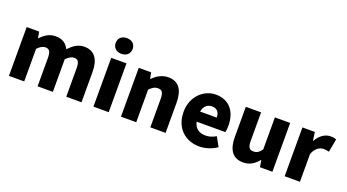

<svg xmlns="http://www.w3.org/2000/svg" viewBox="-59 -1460 3796 2103"><g transform="rotate(20 1839.0 -408.5)"><path d="M72 0H250V-380C283 -415 314 -431 340 -431C385 -431 406 -409 406 -330V0H584V-380C618 -415 649 -431 675 -431C720 -431 740 -409 740 -330V0H918V-352C918 -494 864 -583 740 -583C664 -583 611 -539 562 -489C533 -550 485 -583 406 -583C329 -583 280 -544 233 -497H230L217 -569H72Z M1057 0H1235V-569H1057ZM1146 -648C1205 -648 1245 -684 1245 -740C1245 -795 1205 -831 1146 -831C1086 -831 1047 -795 1047 -740C1047 -684 1086 -648 1146 -648Z M1378 0H1556V-380C1590 -413 1614 -431 1654 -431C1699 -431 1720 -409 1720 -330V0H1898V-352C1898 -494 1845 -583 1721 -583C1644 -583 1586 -544 1539 -498H1536L1523 -569H1378Z M2294 14C2360 14 2438 -9 2497 -51L2438 -158C2397 -134 2359 -122 2318 -122C2246 -122 2192 -154 2176 -232H2510C2514 -246 2518 -277 2518 -309C2518 -464 2438 -583 2274 -583C2137 -583 2004 -469 2004 -285C2004 -96 2130 14 2294 14ZM2173 -349C2185 -416 2228 -447 2277 -447C2342 -447 2367 -405 2367 -349Z M2804 14C2881 14 2934 -22 2981 -78H2985L2998 0H3143V-569H2965V-196C2935 -154 2910 -138 2870 -138C2825 -138 2804 -161 2804 -239V-569H2626V-217C2626 -75 2679 14 2804 14Z M3286 0H3464V-325C3493 -400 3544 -427 3586 -427C3611 -427 3628 -423 3649 -418L3678 -571C3662 -578 3643 -583 3609 -583C3552 -583 3489 -546 3447 -470H3444L3431 -569H3286Z"/></g></svg>

Font: Source Han Sans HK Heavy
Style: Regular
Weight: 900
Designer: Ryoko NISHIZUKA 西塚涼子 (kana, bopomofo & ideographs); Paul D. Hunt (Latin, Greek & Cyrillic); Sandoll Communications 산돌커뮤니
Foundry: Adobe
Version: Version 2.000;hotconv 1.0.107;makeotfexe 2.5.65593